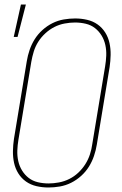

<svg xmlns="http://www.w3.org/2000/svg" viewBox="-20 -825 540 853"><path d="M195 8Q168 8 142 2Q116 -4 95.5 -18.5Q75 -33 61.5 -54.5Q48 -76 42.5 -101.5Q37 -127 37.5 -154Q38 -181 42 -208L99 -553Q103 -578 111.5 -603Q120 -628 134 -650.5Q148 -673 168.5 -691.5Q189 -710 213 -722Q237 -734 263 -738.5Q289 -743 314 -743Q341 -743 367 -737Q393 -731 413.5 -716.5Q434 -702 447.5 -680.5Q461 -659 466.5 -633.5Q472 -608 471.5 -581Q471 -554 467 -527L410 -182Q406 -157 397.5 -132Q389 -107 375 -84.5Q361 -62 340.5 -43.5Q320 -25 296 -13Q272 -1 246 3.5Q220 8 195 8ZM196 -10Q218 -10 242 -14.5Q266 -19 288 -30Q310 -41 328 -58Q346 -75 359 -95.5Q372 -116 379.5 -139Q387 -162 390 -185L447 -530Q451 -554 452 -578Q453 -602 448 -625Q443 -648 431 -667.5Q419 -687 401.5 -700.5Q384 -714 361 -719.5Q338 -725 313 -725Q291 -725 267 -720.5Q243 -716 221.5 -705Q200 -694 181.5 -677Q163 -660 150 -639.5Q137 -619 130 -596Q123 -573 119 -550L62 -205Q58 -181 57 -157Q56 -133 61 -110Q66 -87 78 -67.5Q90 -48 107.5 -34.5Q125 -21 148 -15.5Q171 -10 196 -10ZM41 -661 73 -805H95L58 -661Z"/></svg>

Font: Iosevka Term Curly Thin
Style: Italic
Weight: 100
Italic angle: -9°
Designer: Belleve Invis
Foundry: Belleve Invis
Version: Version 32.3.0